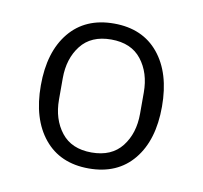

<svg xmlns="http://www.w3.org/2000/svg" viewBox="-51 -758 488 462"><g transform="rotate(10 193.0 -527.0)"><path d="M193 -350Q123 -350 84 -397.5Q45 -445 45 -527Q45 -609 84 -656.5Q123 -704 193 -704Q263 -704 302 -656.5Q341 -609 341 -527Q341 -445 302 -397.5Q263 -350 193 -350ZM193 -389Q242 -389 267 -421Q292 -453 292 -501V-553Q292 -601 267 -633Q242 -665 193 -665Q144 -665 119 -633Q94 -601 94 -553V-501Q94 -453 119 -421Q144 -389 193 -389Z"/></g></svg>

Font: IBM Plex Sans Arabic Light
Style: Regular
Weight: 300
Designer: Mike Abbink, Paul van der Laan, Pieter van Rosmalen, Wael Morcos, Khajak Apelian
Foundry: Bold Monday
Version: Version 1.2